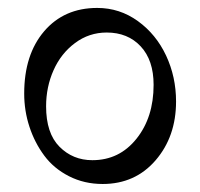

<svg xmlns="http://www.w3.org/2000/svg" viewBox="-20 -457 505 484"><path d="M41 -221.2Q41 -319.3 91.3 -378.2Q141.6 -437 225.1 -437Q281.7 -437 327.6 -403.8Q373.5 -370.6 398.7 -316.9Q423.8 -263.2 423.8 -201.2Q423.8 -112.8 372.3 -53Q320.8 6.8 238.8 6.8Q192.4 6.8 154.1 -12.7Q115.7 -32.2 91.6 -64.7Q67.4 -97.2 54.2 -137.5Q41 -177.7 41 -221.2ZM96.2 -189Q96.2 -121.1 129.9 -87.2Q163.6 -53.2 212.9 -53.2Q280.8 -53.2 324 -107.2Q367.2 -161.1 367.2 -243.2Q367.2 -305.2 334.7 -340.1Q302.2 -375 249 -375Q204.6 -375 169.2 -348.6Q133.8 -322.3 115 -280Q96.2 -237.8 96.2 -189Z"/></svg>

Font: Crimson
Style: Roman
Weight: 400
Version: Version 0.8